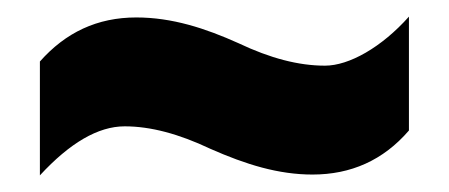

<svg xmlns="http://www.w3.org/2000/svg" viewBox="-20 -468 540 231"><path d="M233 -289C276 -270 315 -258 356 -258C402 -258 441 -275 472 -311V-448C439 -411 400 -389 371 -389C339 -389 305 -398 267 -416C227 -434 187 -447 144 -447C97 -447 59 -429 28 -394V-257C64 -296 98 -316 130 -316C161 -316 195 -307 233 -289Z"/></svg>

Font: Noto Sans Lao Looped ExtraCondensed Black
Style: Regular
Weight: 900
Width: 2
Designer: Mark Frömberg, Ben Mitchell
Foundry: The Fontpad Ltd
Version: Version 1.002